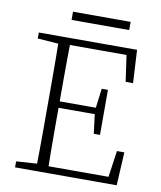

<svg xmlns="http://www.w3.org/2000/svg" viewBox="-88 -874 790 945"><g transform="rotate(10 306.5 -402.0)"><path d="M52 0V-30L174 -38H183V0ZM155 0Q156 -51 156.5 -102Q157 -153 157 -205Q157 -257 157 -309V-365Q157 -417 157 -468.5Q157 -520 156.5 -571.5Q156 -623 155 -674H214Q213 -623 212.5 -571.5Q212 -520 212 -466Q212 -412 212 -355V-329Q212 -267 212 -211.5Q212 -156 212.5 -103.5Q213 -51 214 0ZM184 0V-34H534L510 -12L532 -166H569L560 0ZM184 -326V-358H412V-326ZM405 -230 392 -333V-353L405 -455H436V-230ZM52 -644V-674H183V-635H174ZM515 -509 493 -663 519 -640H184V-674H543L552 -509ZM200 -763V-804H488V-763Z"/></g></svg>

Font: Source Serif 4 18pt Light
Style: Regular
Weight: 300
Designer: Frank Grießhammer
Foundry: Adobe Systems Incorporated
Version: Version 4.004;hotconv 1.0.116;makeotfexe 2.5.65601